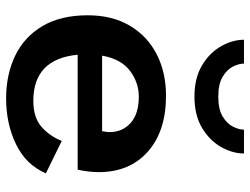

<svg xmlns="http://www.w3.org/2000/svg" viewBox="-115 -691 818 628"><g transform="rotate(90 294.0 -377.0)"><path d="M547 -118Q519 -53 452 -20.5Q385 12 302 12Q224 12 162.5 -17.5Q101 -47 65.5 -106.5Q30 -166 30 -255Q30 -335 64 -392.5Q98 -450 157.5 -480.5Q217 -511 293 -511Q409 -511 476 -451.5Q543 -392 543 -291Q543 -259 535 -222H159Q173 -77 310 -77Q364 -77 394.5 -103.5Q425 -130 441 -170ZM296 -422Q250 -422 211.5 -393Q173 -364 162 -302H409Q410 -308 411 -314Q412 -320 412 -326Q412 -369 382 -395.5Q352 -422 296 -422ZM482 -766Q482 -729 461 -691.5Q440 -654 398.5 -629Q357 -604 296 -604Q235 -604 193.5 -629Q152 -654 131 -691.5Q110 -729 110 -766H188Q188 -749 198 -729.5Q208 -710 231.5 -696Q255 -682 296 -682Q337 -682 360.5 -696Q384 -710 394 -729.5Q404 -749 404 -766Z"/></g></svg>

Font: Panamera
Style: Bold
Weight: 700
Designer: Bastien Sozeau
Foundry: NBR — Bastien Sozeau
Version: Version 3.002; ttfautohint (v1.8.4.7-5d5b);gftools[0.9.33]